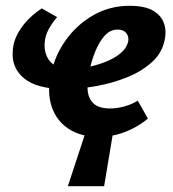

<svg xmlns="http://www.w3.org/2000/svg" viewBox="-20 -458 597 662"><path d="M214 184 283 -26H374L339 184ZM323 14Q259 14 217 -13.5Q175 -41 158.5 -89.5Q142 -138 155 -201Q169 -267 207.5 -320.5Q246 -374 302.5 -406Q359 -438 426 -438Q479 -438 507.5 -421.5Q536 -405 545.5 -377Q555 -349 547 -317Q538 -274 502.5 -242.5Q467 -211 417 -191Q367 -171 311 -161Q255 -151 204 -151Q108 -151 63.5 -187.5Q19 -224 24 -282Q26 -323 53 -361.5Q80 -400 124 -429L177 -399Q161 -381 148 -357.5Q135 -334 134 -309Q132 -289 139.5 -268.5Q147 -248 166 -234Q185 -220 219 -220Q246 -220 278.5 -226Q311 -232 342 -244Q373 -256 394 -273Q415 -290 421 -311Q424 -321 421.5 -331.5Q419 -342 410 -349Q401 -356 385 -356Q360 -356 341 -335Q322 -314 308.5 -280.5Q295 -247 287 -209Q279 -172 282.5 -143.5Q286 -115 304.5 -99.5Q323 -84 361 -84Q382 -84 407 -90.5Q432 -97 455 -111L490 -49Q463 -27 434 -13Q405 1 377 7.5Q349 14 323 14Z"/></svg>

Font: Ysabeau Office ExtraBold
Style: Italic
Weight: 800
Italic angle: -12°
Designer: Christian Thalmann (Catharsis Fonts)
Version: Version 2.001;gftools[0.9.30]; featfreeze: tnum,lnum,ss02